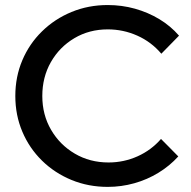

<svg xmlns="http://www.w3.org/2000/svg" viewBox="-20 -731 760 762"><path d="M407.6 10.7Q330.4 10.7 263.7 -16.8Q196.9 -44.3 146.6 -93.6Q96.3 -143 68.6 -208.5Q40.8 -274 40.8 -350Q40.8 -426.3 68.6 -491.8Q96.3 -557.3 146.8 -606.6Q197.2 -656 264 -683.5Q330.7 -711 407.6 -711Q463.5 -711 515.6 -696.5Q567.7 -681.9 612.4 -655Q657.1 -628 690.5 -589.5L620.3 -517.8Q580.5 -564.8 524.8 -589.6Q469.1 -614.4 407.6 -614.4Q334 -614.4 275.1 -579.4Q216.1 -544.4 182 -484.7Q147.9 -424.9 147.9 -350Q147.9 -275.4 182.7 -215.8Q217.4 -156.1 277 -121.2Q336.5 -86.2 410.8 -86.2Q471.6 -86.2 526.1 -110.7Q580.5 -135.2 619 -179.6L687.6 -110.2Q653.5 -72.7 608.9 -45.4Q564.4 -18.1 512.9 -3.7Q461.5 10.7 407.6 10.7Z"/></svg>

Font: Red Hat Display VF
Style: Regular
Weight: 300
Designer: Pentagram, MCKL
Foundry: Pentagram, MCKL
Version: Version 1.023